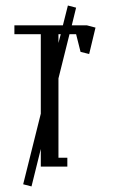

<svg xmlns="http://www.w3.org/2000/svg" viewBox="-20 -604 424 696"><path d="M32.2 -480V-512.2H208L226.1 -584L255.9 -576.2L240.2 -512.2H294.9L326.2 -503.9L303.2 -408.2L272 -416L255.9 -480H231.9L191.9 -319.8V-32.2H224.1V0H127.9V-64L94.2 71.8L64 64L127.9 -191.9V-480ZM191.9 -448.2 200.2 -480H191.9Z"/></svg>

Font: Gawaa
Style: Regular
Weight: 400
Designer: T. Christopher White
Version: Version 1.0